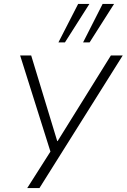

<svg xmlns="http://www.w3.org/2000/svg" viewBox="-20 -773 645 973"><path d="M118 180 244 -18 245 25 82 -492H138L270 -58H272L542 -492H602L180 180ZM401 -558 500 -753H558L434 -558ZM276 -558 376 -753H433L309 -558Z"/></svg>

Font: Nunito Sans 7pt SemiExpanded ExtraLight
Style: Italic
Weight: 250
Width: 6
Italic angle: -9°
Designer: Vernon Adams
Foundry: Vernon Adams
Version: Version 3.101;gftools[0.9.27]